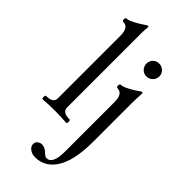

<svg xmlns="http://www.w3.org/2000/svg" viewBox="-309 -780 1106 1106"><g transform="rotate(45 244.0 -227.0)"><path d="M34.2 0ZM422.4 -564.9Q422.4 -543 406.7 -527.3Q391.1 -511.7 369.1 -511.7Q347.2 -511.7 332.3 -527.3Q317.4 -543 317.4 -564.9Q317.4 -586.9 332.3 -601.8Q347.2 -616.7 369.1 -616.7Q391.1 -616.7 406.7 -601.8Q422.4 -586.9 422.4 -564.9ZM418.9 -28.8Q418.9 131.8 365.2 207Q319.8 271 244.1 271Q219.7 271 201.4 257.3Q183.1 243.7 183.1 224.1Q183.1 208.5 195.1 199.2Q207 189.9 221.2 189.9Q245.1 189.9 264.4 209Q283.7 228 295.9 228Q344.2 228 344.2 124V-278.8Q344.2 -346.2 299.3 -346.2Q291 -346.2 291 -359.9Q291 -373.5 299.3 -373.5Q315.4 -373.5 346.9 -390.1Q378.4 -406.7 394.5 -418.9Q410.6 -431.2 416 -431.2Q421.9 -431.2 421.9 -423.3Q418.9 -370.6 418.9 -342.3ZM172.9 -62Q172.9 -23.9 231 -23.9Q237.8 -23.9 237.8 -10Q237.8 3.9 231 3.9Q193.4 0 137 0Q80.6 0 41 3.9Q34.2 3.9 34.2 -10Q34.2 -23.9 41 -23.9Q98.1 -23.9 98.1 -62V-571.8Q98.1 -640.1 53.2 -640.1Q44.9 -640.1 44.9 -653.6Q44.9 -667 53.2 -667Q75.7 -667 133.8 -703.1Q150.4 -713.4 158.2 -719.2Q166 -725.1 170.9 -725.1Q175.8 -725.1 175.8 -717.8Q172.9 -689.9 172.9 -670.4Z"/></g></svg>

Font: Junicode
Style: Regular
Weight: 400
Designer: Peter S. Baker
Foundry: Briery Creek Software
Version: Version 0.7.2